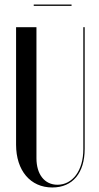

<svg xmlns="http://www.w3.org/2000/svg" viewBox="-20 -819 437 848"><path d="M296 -799H129V-793H296ZM51 -699V-180C51 -66 114 9 211 9C301 9 354 -55 354 -162V-699H348V-160C348 -65 300 -3 234 -3C176 -3 141 -50 141 -120V-699Z"/></svg>

Font: Moniqa SemBd Display
Style: Regular
Weight: 600
Designer: Rajesh Rajput
Foundry: Rajesh Rajput
Version: Version 1.000